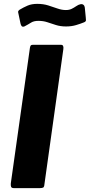

<svg xmlns="http://www.w3.org/2000/svg" viewBox="-20 -974 465 994"><path d="M296 -742Q311 -742 308 -720L210 -20Q209 -6 203.5 -3Q198 0 184 0H53Q40 0 37.5 -7Q35 -14 36 -25L135 -727Q137 -737 140 -739.5Q143 -742 150 -742ZM414 -858Q397 -851 373.5 -844Q350 -837 322 -837Q293 -837 269.5 -844.5Q246 -852 225 -859Q204 -866 179 -866Q155 -866 141 -857Q127 -848 106 -837Q97 -834 92.5 -838.5Q88 -843 86 -853L77 -896Q76 -903 74 -910Q72 -917 82 -924Q102 -936 123 -945Q144 -954 173 -954Q204 -954 229.5 -946Q255 -938 277.5 -930Q300 -922 321 -922Q338 -922 350.5 -928Q363 -934 374.5 -942Q386 -950 396 -952Q406 -954 412 -949Q418 -944 419 -935L424 -884Q425 -877 425 -869.5Q425 -862 414 -858Z"/></svg>

Font: Libre Franklin Thin
Style: Bold Italic
Weight: 700
Italic angle: -8°
Version: Version 3.000